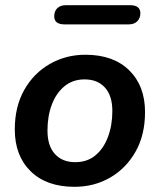

<svg xmlns="http://www.w3.org/2000/svg" viewBox="-20 -710 616 740"><path d="M267 10Q159 10 98 -50Q37 -110 37 -211Q37 -299 73.5 -363.5Q110 -428 172 -463.5Q234 -499 309 -499Q417 -499 478 -439Q539 -379 539 -278Q539 -190 502.5 -125.5Q466 -61 404.5 -25.5Q343 10 267 10ZM270 -85Q316 -85 347.5 -111Q379 -137 396 -182Q413 -227 413 -282Q413 -341 384.5 -372.5Q356 -404 306 -404Q261 -404 229 -378Q197 -352 180 -307.5Q163 -263 163 -207Q163 -148 191.5 -116.5Q220 -85 270 -85ZM229 -616Q189 -616 189 -647Q189 -667 201 -678.5Q213 -690 234 -690H481Q521 -690 521 -659Q521 -640 509 -628Q497 -616 476 -616Z"/></svg>

Font: Nunito
Style: Bold Italic
Weight: 700
Italic angle: -9°
Designer: Vernon Adams
Foundry: Vernon Adams
Version: Version 3.601; ttfautohint (v1.8.2.53-6de2)